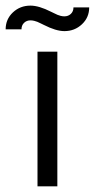

<svg xmlns="http://www.w3.org/2000/svg" viewBox="-61 -660 336 680"><path d="M167 -549.8Q137.2 -549.8 94.2 -571.8Q91.3 -573.2 83.3 -577.1Q75.2 -581.1 71 -582.8Q66.9 -584.5 60.1 -586.2Q53.2 -587.9 46.9 -587.9Q33.2 -587.9 24.2 -579.1Q15.1 -570.3 15.1 -556.2H-41Q-41 -591.8 -15.4 -616Q10.3 -640.1 46.9 -640.1Q77.1 -640.1 120.1 -618.2Q123 -616.7 130.9 -613Q138.7 -609.4 142.8 -607.4Q147 -605.5 153.8 -603.8Q160.6 -602.1 167 -602.1Q180.7 -602.1 189.9 -610.8Q199.2 -619.6 199.2 -633.8H254.9Q254.9 -598.1 229.2 -574Q203.6 -549.8 167 -549.8ZM71.8 -477.1H142.1V0H71.8Z"/></svg>

Font: Gidolinya
Style: Regular
Weight: 400
Version: Version 1.0.3